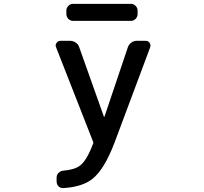

<svg xmlns="http://www.w3.org/2000/svg" viewBox="-20 -753 1040 979"><path d="M352.5 -646.5Q338.9 -646.5 328.6 -656.7Q318.4 -667 318.4 -681.6V-699.2Q318.4 -712.9 328.6 -723.1Q338.9 -733.4 352.5 -733.4H647.5Q661.1 -733.4 671.4 -723.1Q681.6 -712.9 681.6 -699.2V-681.6Q681.6 -667 671.4 -656.7Q661.1 -646.5 647.5 -646.5ZM509.8 -158.2Q510.7 -157.2 511.7 -157.2Q512.7 -157.2 512.7 -158.2L631.8 -511.7Q636.7 -526.4 649.4 -535.6Q662.1 -544.9 676.8 -544.9H723.6Q735.4 -544.9 743.2 -534.2Q747.1 -528.3 747.1 -521.5Q747.1 -516.6 746.1 -512.7L563.5 -24.4Q511.7 111.3 451.2 159.2Q399.4 200.2 302.7 206.1Q301.8 206.1 300.8 206.1Q288.1 206.1 278.3 197.3Q268.6 186.5 268.6 171.9V152.3Q268.6 138.7 278.8 128.4Q289.1 118.2 302.7 117.2Q361.3 112.3 388.7 90.8Q422.9 64.5 455.1 -21.5Q457 -25.4 455.1 -29.3L265.6 -512.7Q263.7 -517.6 263.7 -521.5Q263.7 -528.3 268.6 -534.2Q275.4 -544.9 288.1 -544.9H336.9Q352.5 -544.9 365.7 -536.1Q378.9 -527.3 383.8 -512.7Z"/></svg>

Font: Gen Jyuu Gothic L Monospace Medium
Style: Regular
Weight: 500
Designer: [Source Han Sans]
Ryoko NISHIZUKA  (kana & ideographs); Paul D. Hunt (Latin, Greek & Cyrillic); Wenlong ZHANG  (bopomofo
Version: Version 1.002.20150607